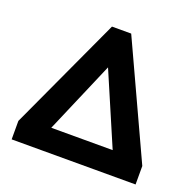

<svg xmlns="http://www.w3.org/2000/svg" viewBox="-123 -829 975 958"><g transform="rotate(20 364.0 -350.0)"><path d="M35 -98 313 -700H415L693 -98V0H35ZM527 -122 364 -502 201 -122Z"/></g></svg>

Font: K2D ExtraBold
Style: Regular
Weight: 800
Designer: Katatrad Aksorn Co.,Ltd.
Foundry: Cadson Demak Co.,Ltd.
Version: Version 1.000; ttfautohint (v1.6)